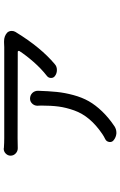

<svg xmlns="http://www.w3.org/2000/svg" viewBox="175 -760 650 1040"><g transform="rotate(-90 500.0 -240.0)"><path d="M447.3 -362.3Q447.3 -377 457 -388.7Q468.8 -402.3 485.4 -402.3Q503.9 -402.3 516.6 -389.6Q528.3 -377 528.3 -359.4Q528.3 -359.4 528.3 -358.4Q526.4 -300.8 522 -257.3Q517.6 -213.9 504.9 -167Q492.2 -120.1 471.7 -84Q451.2 -47.9 416.5 -11.7Q381.8 24.4 335 55.7Q319.3 65.4 301.8 65.4Q299.8 65.4 296.9 65.4Q276.4 63.5 260.7 50.8Q249 42 251 26.9Q252.9 11.7 266.6 4.9Q281.2 -2 293.9 -10.7Q342.8 -43.9 374.5 -81.5Q406.2 -119.1 421.9 -163.1Q437.5 -207 442.9 -247.6Q448.2 -288.1 448.2 -342.8ZM789.1 -543Q793 -543 796.9 -543Q824.2 -543 842.8 -526.4Q852.5 -516.6 852.5 -501Q852.5 -490.2 846.7 -480.5Q845.7 -479.5 844.7 -477.5Q762.7 -343.8 672.9 -268.6Q660.2 -256.8 641.6 -256.8Q641.6 -256.8 640.6 -256.8Q623 -256.8 609.4 -266.6Q597.7 -274.4 597.7 -288.6Q597.7 -302.7 609.4 -311.5Q648.4 -341.8 685.1 -383.8Q721.7 -425.8 744.1 -460.9Q745.1 -462.9 743.7 -465.8Q742.2 -468.8 739.3 -468.8L271.5 -469.7Q243.2 -469.7 218.8 -468.8Q217.8 -468.8 216.8 -468.8Q201.2 -468.8 189.5 -479.5Q176.8 -491.2 176.8 -507.8Q176.8 -523.4 189.5 -535.2Q200.2 -544.9 214.8 -544.9Q216.8 -544.9 218.8 -543.9Q247.1 -542 271.5 -542H764.6Q775.4 -542 789.1 -543Z"/></g></svg>

Font: Gen Jyuu GothicX Regular
Style: Regular
Weight: 400
Designer: [Source Han Sans]
Ryoko NISHIZUKA  (kana & ideographs); Paul D. Hunt (Latin, Greek & Cyrillic); Wenlong ZHANG  (bopomofo
Version: Version 1.002.20150607